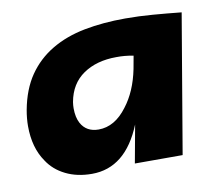

<svg xmlns="http://www.w3.org/2000/svg" viewBox="-57 -487 635 560"><g transform="rotate(-10 261.0 -207.0)"><path d="M173 8Q129 8 95.2 -8.8Q61.5 -25.5 42.5 -55Q13 -97.5 13 -161.5Q13 -184 17.5 -209Q28.5 -268 56.2 -308.5Q84 -349 126.8 -374.5Q169.5 -400 225.2 -410.8Q281 -421.5 346.5 -421.5Q387.5 -421.5 428.2 -418.2Q469 -415 512 -410.5L442.5 0H301L321.5 -112Q273 8 173 8ZM214.5 -116Q262.5 -116 299 -165Q332 -207.5 345 -272L352 -310.5Q325.5 -315.5 301.5 -315Q243 -315 203.5 -288Q164 -261 154.5 -208Q153 -198.5 153 -189.5Q153 -162.5 162.5 -145Q178.5 -116 214.5 -116Z"/></g></svg>

Font: Lucymar Sans
Style: Bold Italic
Weight: 700
Italic angle: -10°
Foundry: The League of Moveable Type (original font) / Main changes by Cristiano Sobral with portions from Mirco Monsees
Version: Version 2.00;August 30, 2020;FontCreator 13.0.0.2681 64-bit